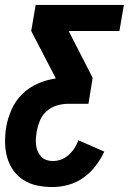

<svg xmlns="http://www.w3.org/2000/svg" viewBox="-28 -540 548 775"><path d="M184 215Q153 215 123 209Q93 203 68 187.5Q43 172 26 148Q9 124 1 95.5Q-7 67 -7.5 36Q-8 5 -3 -27Q3 -62 18.5 -97.5Q34 -133 61.5 -160Q89 -187 124.5 -202.5Q160 -218 196 -223V-226L98 -415L116 -520H472L454 -415H249L346 -226L329 -121H246Q224 -121 201 -114Q178 -107 160 -91Q142 -75 133 -53Q124 -31 120 -9Q118 4 117 18Q116 32 117.5 45Q119 58 124 70Q129 82 137.5 91.5Q146 101 158.5 105.5Q171 110 185 110Q202 110 218.5 104Q235 98 249 85.5Q263 73 273 57.5Q283 42 288 26L393 72Q379 102 358 129.5Q337 157 309 177Q281 197 248.5 206Q216 215 184 215Z"/></svg>

Font: Iosevka Curly Extrabold
Style: Italic
Weight: 800
Italic angle: -9°
Monospace: yes
Designer: Belleve Invis
Foundry: Belleve Invis
Version: Version 22.1.2; ttfautohint (v1.8.4)